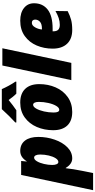

<svg xmlns="http://www.w3.org/2000/svg" viewBox="473 -1321 1046 2116"><g transform="rotate(-90 996.0 -263.0)"><path d="M126 -553H280L274 -492H277Q321 -563 390 -563Q464 -563 504.5 -510.5Q545 -458 545 -363Q545 -270 515 -183.5Q485 -97 431 -43.5Q377 10 308 10Q276 10 249.5 -9Q223 -28 204 -61H200Q192 17 171 121L147 240H-42ZM351 -343Q351 -375 342 -392.5Q333 -410 317 -410Q295 -410 276.5 -379Q258 -348 247 -301Q236 -254 236 -210Q236 -180 244.5 -161.5Q253 -143 269 -143Q291 -143 310 -172.5Q329 -202 340 -248.5Q351 -295 351 -343Z M619 -200Q619 -297 654.5 -380Q690 -463 759 -513Q828 -563 924 -563Q1022 -563 1074.5 -508.5Q1127 -454 1127 -353Q1127 -256 1091 -173Q1055 -90 985 -40Q915 10 820 10Q722 10 670.5 -44.5Q619 -99 619 -200ZM931 -358Q931 -389 922.5 -405Q914 -421 899 -421Q877 -421 857.5 -387.5Q838 -354 826 -301.5Q814 -249 814 -195Q814 -133 844 -133Q867 -133 887 -166.5Q907 -200 919 -252.5Q931 -305 931 -358ZM704 -617Q773 -680 851 -766H1072Q1086 -733 1109.5 -689.5Q1133 -646 1154 -617V-606H1022Q1008 -619 986 -646Q964 -673 952 -691Q892 -642 839 -606H704Z M1332 -760H1522L1361 0H1171Z M1518 -206Q1518 -300 1552.5 -381.5Q1587 -463 1656.5 -513Q1726 -563 1826 -563Q1914 -563 1966 -521.5Q2018 -480 2018 -411Q2018 -315 1948.5 -260.5Q1879 -206 1737 -206H1709V-198Q1709 -161 1726.5 -144Q1744 -127 1780 -127Q1818 -127 1854.5 -139Q1891 -151 1933 -175L1931 -40Q1882 -15 1836.5 -2.5Q1791 10 1724 10Q1625 10 1571.5 -47Q1518 -104 1518 -206ZM1740 -324Q1791 -324 1814.5 -346Q1838 -368 1838 -399Q1838 -415 1829 -425Q1820 -435 1802 -435Q1774 -435 1753.5 -400.5Q1733 -366 1729 -324Z"/></g></svg>

Font: Noto Sans Display Black
Style: Italic
Weight: 900
Italic angle: -12°
Designer: Monotype Design team
Foundry: Monotype Imaging Inc.
Version: Version 1.000